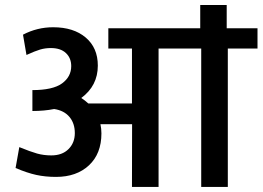

<svg xmlns="http://www.w3.org/2000/svg" viewBox="-20 -738 1037 758"><path d="M380.4 -211.4Q380.4 -131.3 331.3 -85.4Q282.2 -39.6 201.2 -39.6Q159.2 -39.6 123.3 -47.4Q87.4 -55.2 41.5 -74.7L56.2 -157.2Q100.1 -139.2 126.5 -131.8Q152.8 -124.5 182.6 -124.5Q225.6 -124.5 250.5 -149.4Q275.4 -174.3 275.4 -212.6Q275.4 -251 254.2 -276.4Q232.9 -301.8 193.8 -307.6Q155.3 -299.8 107.9 -299.8V-382.3Q188.5 -382.3 224.9 -408.7Q261.2 -435.1 261.2 -477.1Q261.2 -508.8 240.2 -528.6Q219.2 -548.3 180.7 -548.3Q158.7 -548.3 138.7 -542.5Q118.7 -536.6 84.5 -521L70.8 -601.1Q126.5 -630.4 189.9 -630.4Q270.5 -630.4 318.4 -589.8Q366.2 -549.3 366.2 -479Q366.2 -399.4 300.8 -351.1Q315.4 -341.8 328.6 -329.6H501V-546.4H407.7V-626.5H770.5V-718.3H875V-626.5H996.6V-546.4H879.4V0H774.4V-546.4H606V0H501L501.5 -247.6H376.5Q380.4 -229.5 380.4 -211.4Z"/></svg>

Font: Yantramanav Medium
Style: Regular
Weight: 500
Version: Version 1.001;PS 1.0;hotconv 1.0.72;makeotf.lib2.5.5900; ttf